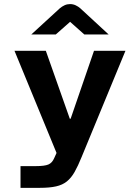

<svg xmlns="http://www.w3.org/2000/svg" viewBox="-20 -740 672 922"><path d="M78.5 162V57.7H151.5Q194.1 57.7 212.4 49.9Q230.6 42.2 240.4 19.1L251.5 -5.5L49.6 -496H200.1L315.2 -169.9H319.2L431.4 -496H582.4L371.6 14.8Q354.5 57.1 338.3 85.7Q322 114.4 301.1 131.2Q280.2 148.1 249.2 155Q218.3 162 172.4 162ZM130.2 -574.4 267.3 -700.2Q277.5 -708.9 290 -714.7Q302.4 -720.4 316.2 -720.4Q330.6 -720.4 343 -714.7Q355.5 -708.9 365.5 -700.2L501.8 -574.4H385L316.6 -635.2L247.8 -574.4Z"/></svg>

Font: Atkinson Hyperlegible Mono ExtraLight
Style: Regular
Weight: 200
Monospace: yes
Designer: Elliott Scott, Megan Eiswerth, Linus Boman, Theodore Petrosky, Letters from Sweden
Foundry: Applied Design Works, Letters from Sweden
Version: Version 2.001